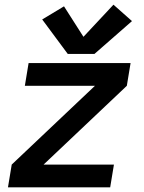

<svg xmlns="http://www.w3.org/2000/svg" viewBox="-20 -799 616 819"><path d="M14 0H450L466 -97H166L521 -433L537 -530H102L86 -433H385L30 -97ZM269 -569H383L543 -709L464 -779L336 -642L253 -772L160 -716Z"/></svg>

Font: Iosevka Sparkle SmBdObl
Style: Regular
Weight: 600
Italic angle: -9°
Designer: Belleve Invis
Foundry: Belleve Invis
Version: Version 4.5.0; ttfautohint (v1.8.3)